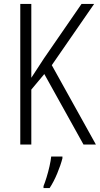

<svg xmlns="http://www.w3.org/2000/svg" viewBox="-20 -734 507 975"><path d="M467 0H404L205 -358L139 -279V0H83V-714H139V-339Q149 -355 165.5 -379.5Q182 -404 203 -437L394 -714H458L243 -403ZM297 70Q288 105 270.5 147Q253 189 232 221H201V211Q208 194 216.5 166.5Q225 139 231.5 110Q238 81 240 61H297Z"/></svg>

Font: Noto Sans Gurmukhi Condensed Light
Style: Regular
Weight: 300
Width: 3
Designer: Jelle Bosma - Monotype Design Team
Foundry: Monotype Imaging Inc.
Version: Version 2.004; ttfautohint (v1.8.4.7-5d5b)